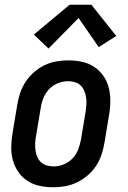

<svg xmlns="http://www.w3.org/2000/svg" viewBox="-20 -783 540 811"><path d="M205 8Q176 8 147.5 2Q119 -4 96 -19Q73 -34 57.5 -56.5Q42 -79 34.5 -106Q27 -133 27.5 -162.5Q28 -192 33 -221L53 -341Q57 -366 65.5 -391Q74 -416 88.5 -438Q103 -460 123.5 -478Q144 -496 168 -507.5Q192 -519 217.5 -523.5Q243 -528 268 -528Q298 -528 326 -522Q354 -516 377 -501Q400 -486 416 -463.5Q432 -441 439 -414Q446 -387 446 -357.5Q446 -328 441 -299L421 -179Q417 -154 408.5 -129Q400 -104 385.5 -82Q371 -60 350 -42Q329 -24 305 -12.5Q281 -1 255.5 3.5Q230 8 205 8ZM207 -80Q228 -80 249 -88.5Q270 -97 286 -113.5Q302 -130 310 -151Q318 -172 322 -193L342 -313Q344 -328 345 -343Q346 -358 343.5 -372.5Q341 -387 335.5 -400Q330 -413 320 -422.5Q310 -432 296 -436Q282 -440 267 -440Q246 -440 224.5 -431.5Q203 -423 187.5 -406.5Q172 -390 163.5 -369Q155 -348 152 -327L132 -207Q129 -192 128.5 -177Q128 -162 130 -147.5Q132 -133 137.5 -120Q143 -107 153.5 -97.5Q164 -88 178 -84Q192 -80 207 -80ZM185 -578 123 -637 274 -763H366L471 -631L397 -584L312 -707Z"/></svg>

Font: Iosevka SS04 Semibold Oblique
Style: Regular
Weight: 600
Italic angle: -9°
Monospace: yes
Designer: Belleve Invis
Foundry: Belleve Invis
Version: Version 19.0.0; ttfautohint (v1.8.4)